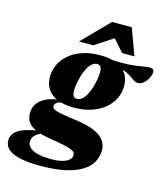

<svg xmlns="http://www.w3.org/2000/svg" viewBox="-224 -793 1002 1151"><g transform="rotate(15 277.0 -218.0)"><path d="M570 -377Q558 -377 546.2 -384.5Q534.5 -392 519.5 -402.5Q504.5 -413 484.5 -422.2Q464.5 -431.5 437.2 -435.8Q410 -440 372.5 -434.5L379.5 -471.5Q446.5 -466.5 492.8 -470.2Q539 -474 569.8 -479.8Q600.5 -485.5 619 -485.5Q629 -485.5 636.2 -480.5Q643.5 -475.5 643.5 -464Q643.5 -451 637.5 -436Q631.5 -421 621.2 -407.5Q611 -394 597.8 -385.5Q584.5 -377 570 -377ZM242.5 -190.5Q260.5 -190.5 275.2 -204Q290 -217.5 301.2 -239.5Q312.5 -261.5 320.2 -287Q328 -312.5 332 -337Q336 -361.5 336 -379Q335.5 -404.5 328 -414.2Q320.5 -424 306.5 -424Q289 -424 274 -410.5Q259 -397 247.8 -375Q236.5 -353 229 -327.5Q221.5 -302 217.5 -277.8Q213.5 -253.5 213.5 -235.5Q213.5 -210 221 -200.2Q228.5 -190.5 242.5 -190.5ZM311.5 -479.5Q375 -479.5 416 -461.5Q457 -443.5 476.8 -412Q496.5 -380.5 496.5 -339.5Q497 -297 479.2 -260Q461.5 -223 427.5 -194.8Q393.5 -166.5 345.8 -150.8Q298 -135 237.5 -135Q174.5 -135 133.5 -153Q92.5 -171 72.5 -202.8Q52.5 -234.5 52.5 -275Q52 -318 70 -354.8Q88 -391.5 121.8 -419.8Q155.5 -448 203.5 -463.8Q251.5 -479.5 311.5 -479.5ZM137 254Q71 254 27 246.5Q-17 239 -43 225.5Q-69 212 -79.8 194Q-90.5 176 -90.5 155.5Q-90.5 130.5 -73.5 109Q-56.5 87.5 -10.2 71.5Q36 55.5 124 47L160 47.5L156 53.5Q126 56 103.8 62.2Q81.5 68.5 66.8 78.5Q52 88.5 44.5 101.5Q37 114.5 37 131Q37 148.5 51.5 164Q66 179.5 99 189Q132 198.5 187 198.5Q228 198.5 255.5 191Q283 183.5 297 170.2Q311 157 311 140Q311 131 305.5 123.8Q300 116.5 283.8 110Q267.5 103.5 236.5 96.8Q205.5 90 154 82Q91 72 55.8 55.8Q20.5 39.5 6.8 16.8Q-7 -6 -7 -35Q-7 -75.5 17 -103.5Q41 -131.5 86.5 -146.5Q132 -161.5 195.5 -161.5L193 -147Q150.5 -148 134.5 -137.2Q118.5 -126.5 118.5 -111.5Q118.5 -104.5 124 -98.8Q129.5 -93 145.2 -88Q161 -83 190.2 -77.8Q219.5 -72.5 266.5 -66.5Q343.5 -56.5 387.5 -37Q431.5 -17.5 449.8 9.5Q468 36.5 468 69Q468 109 448.8 143Q429.5 177 389.2 201.8Q349 226.5 286.2 240.2Q223.5 254 137 254ZM166 -526 327 -690.5H449.5L510 -526H434L348 -623H402.5L254.5 -526Z"/></g></svg>

Font: Newsreader ExtraBold
Style: Italic
Weight: 800
Italic angle: -17°
Designer: Hugues Gentile
Foundry: Production Type
Version: Version 1.003